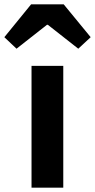

<svg xmlns="http://www.w3.org/2000/svg" viewBox="-66 -863 437 883"><path d="M79 -560H225V0H79ZM77 -843H227L351 -692L294 -639L154 -749H150L10 -639L-46 -692Z"/></svg>

Font: Kinto Sans
Style: Bold
Weight: 700
Designer: Authors: Ryoko NISHIZUKA  (kana & ideographs); Paul D. Hunt (Latin, Greek & Cyrillic); Wenlong ZHANG  (bopomofo); Sandol
Foundry: Adobe Systems Incorporated, ookami Inc.
Version: Version 0.001